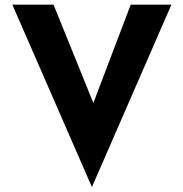

<svg xmlns="http://www.w3.org/2000/svg" viewBox="-20 -756 775 811"><path d="M206.1 -736.3 420.9 -206.1 336.9 -222.7 532.2 -736.3H704.1L368.2 34.2L32.2 -736.3Z"/></svg>

Font: Josefin Sans CFJ
Style: Bold
Weight: 700
Designer: Santiago Orozco
Foundry: Typemade
Version: Version 2.001